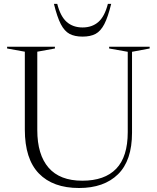

<svg xmlns="http://www.w3.org/2000/svg" viewBox="-20 -955 807 986"><path d="M636 -276.5V-689L540.5 -706V-715H748.5V-706L658 -689V-273.5Q658 -130.5 586 -60Q514 10.5 386 10.5Q252 10.5 179.8 -64Q107.5 -138.5 107.5 -289.5V-689.5L16.5 -706V-715H262V-706L171.5 -689.5V-287Q171.5 -160.5 229.5 -93.8Q287.5 -27 402.5 -27Q517.5 -27 576.8 -88.5Q636 -150 636 -276.5ZM404 -814Q453 -814 485.2 -842.2Q517.5 -870.5 534 -935H551Q534.5 -867.5 515.8 -831.2Q497 -795 470.8 -781Q444.5 -767 404 -767Q363.5 -767 337.2 -781Q311 -795 292.2 -831.2Q273.5 -867.5 257 -935H274Q290.5 -870.5 322.8 -842.2Q355 -814 404 -814Z"/></svg>

Font: Newsreader 72pt Light
Style: Regular
Weight: 300
Designer: Hugues Gentile
Foundry: Production Type
Version: Version 1.003; ttfautohint (v1.8.3)